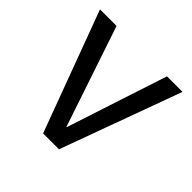

<svg xmlns="http://www.w3.org/2000/svg" viewBox="-138 -646 776 776"><g transform="rotate(45 250.0 -258.5)"><path d="M206.1 0 14.2 -517.1H108.9L253.9 -85.9H255.9L397 -517.1H485.8L296.9 0Z"/></g></svg>

Font: XB Khoramshahr
Style: Regular
Weight: 400
Designer: Behnam
Foundry: Irmug
Version: Version 8.005 2009